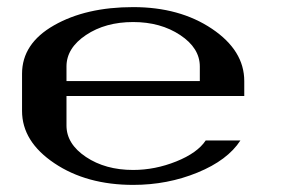

<svg xmlns="http://www.w3.org/2000/svg" viewBox="-20 -520 790 540"><path d="M667 -250H167V-167Q167 -115.2 221.7 -78.6Q276.4 -42 354.5 -42Q416 -42 475.6 -65.9Q535.2 -89.8 558.6 -125H656.2Q620.1 -69.3 535.6 -34.7Q451.2 0 354.5 0Q223.6 0 132.8 -61Q42 -122.1 42 -208V-312.5Q42 -397.5 131.8 -448.7Q221.7 -500 354.5 -500Q485.4 -500 576.2 -439Q667 -377.9 667 -292ZM167 -292H542V-333Q542 -384.8 486.8 -421.4Q431.6 -458 354.5 -458Q276.4 -458 221.7 -421.4Q167 -384.8 167 -333Z"/></svg>

Font: okolaks
Style: Bold
Weight: 600
Width: 8
Version: Version 000.6.0